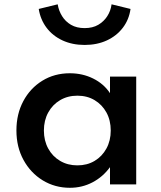

<svg xmlns="http://www.w3.org/2000/svg" viewBox="-20 -876 764 912"><path d="M312 16Q241 16 183.2 -19.2Q125.5 -54.5 91.8 -116Q58 -177.5 58 -256.5Q58 -334.5 90.8 -395.8Q123.5 -457 181 -492.5Q238.5 -528 312 -528Q372 -528 422.5 -503Q473 -478 502.5 -433.5V-512H627V0H502.5V-82Q468.5 -35.5 419.2 -9.8Q370 16 312 16ZM347.5 -90.5Q394 -90.5 429.5 -111.8Q465 -133 485.5 -170.5Q506 -208 506 -256Q506 -304.5 485.5 -341.8Q465 -379 429.5 -400.2Q394 -421.5 347.5 -421.5Q301.5 -421.5 265.5 -400.2Q229.5 -379 209 -341.5Q188.5 -304 188.5 -256Q188.5 -208 209 -170.5Q229.5 -133 265.5 -111.8Q301.5 -90.5 347.5 -90.5ZM382 -662.5Q323.5 -662.5 277 -684Q230.5 -705.5 201.2 -744.2Q172 -783 164 -833.5L254 -855.5Q259 -825 274.8 -799.5Q290.5 -774 317.2 -758.2Q344 -742.5 382 -742.5Q420 -742.5 446.8 -758.2Q473.5 -774 489.8 -799.5Q506 -825 510 -855.5L600 -833.5Q593 -783 563.5 -744.2Q534 -705.5 487.5 -684Q441 -662.5 382 -662.5Z"/></svg>

Font: Spartan Thin SemiBold
Style: Regular
Weight: 600
Version: Version 1.004